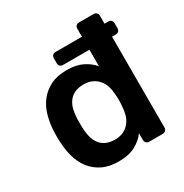

<svg xmlns="http://www.w3.org/2000/svg" viewBox="-166 -842 946 985"><g transform="rotate(-30 306.5 -350.0)"><path d="M259 10Q202 10 162.5 -9.5Q123 -29 97.5 -62Q72 -95 60 -138Q48 -181 46 -228Q45 -246 45 -260.5Q45 -275 46 -293Q48 -338 60 -381Q72 -424 97.5 -457Q123 -490 162.5 -510Q202 -530 259 -530Q314 -530 351.5 -511.5Q389 -493 413 -464V-562H257Q246 -562 239.5 -568.5Q233 -575 233 -586V-615Q233 -626 239.5 -632.5Q246 -639 257 -639H413V-686Q413 -697 419.5 -703.5Q426 -710 437 -710H523Q533 -710 540 -703.5Q547 -697 547 -686V-639H569Q580 -639 586.5 -632.5Q593 -626 593 -615V-586Q593 -575 586.5 -568.5Q580 -562 569 -562H547V-24Q547 -13 540 -6.5Q533 0 523 0H443Q433 0 426 -6.5Q419 -13 419 -24V-64Q396 -32 357 -11Q318 10 259 10ZM297 -97Q328 -97 349.5 -108Q371 -119 385 -137Q399 -155 405.5 -178Q412 -201 413 -225Q415 -243 415 -263.5Q415 -284 413 -302Q412 -325 405 -346.5Q398 -368 384 -385Q370 -402 348.5 -412.5Q327 -423 297 -423Q265 -423 243.5 -412.5Q222 -402 208.5 -383.5Q195 -365 189 -341Q183 -317 182 -290Q181 -260 182 -230Q183 -203 189 -179Q195 -155 208.5 -136.5Q222 -118 243.5 -107.5Q265 -97 297 -97Z"/></g></svg>

Font: Fz Rubik Med
Style: Regular
Weight: 500
Designer: Hubert and Fischer
Foundry: Hubert and Fischer
Version: Vit hóa bi FontZin.com